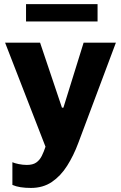

<svg xmlns="http://www.w3.org/2000/svg" viewBox="-20 -716 582 922"><path d="M128.5 186.5Q101 186.5 78.8 183Q56.5 179.5 39.5 172V63Q50.5 68 70.2 72Q90 76 109 76Q137.5 76 154 64.5Q170.5 53 180.5 33Q190.5 13 198.5 -11.5L4.5 -511H172.5L277.5 -199H284.5L381.5 -511H536.5L356 -29.5Q333.5 31 302.5 80Q271.5 129 229 157.8Q186.5 186.5 128.5 186.5ZM105 -613V-696H448.5V-613Z"/></svg>

Font: Chivo Medium
Style: Regular
Weight: 500
Designer: Hector Gatti
Foundry: Omnibus-Type
Version: Version 2.002